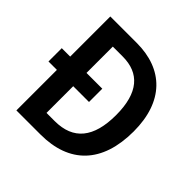

<svg xmlns="http://www.w3.org/2000/svg" viewBox="-183 -873 1032 1032"><g transform="rotate(45 332.5 -357.0)"><path d="M286 -714H85V-409H21V-308H85V0H269C486 0 611 -125 611 -366C611 -593 487 -714 286 -714ZM284 -609C411 -609 482 -531 482 -361C482 -191 413 -105 271 -105H209V-308H329V-409H209V-609Z"/></g></svg>

Font: Noto Sans Arabic SemCond SemBd
Style: Regular
Weight: 600
Width: 4
Designer: Monotype Design Team, Nadine Chahine, Nizar Qandah and Khaled Hosny
Foundry: Monotype Imaging Inc.
Version: Version 2.012